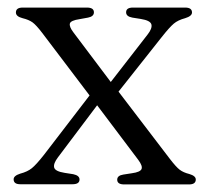

<svg xmlns="http://www.w3.org/2000/svg" viewBox="-20 -487 549 507"><path d="M173.5 -402 272.5 -270.5 369.5 -395.5Q382.5 -412 379.8 -422.5Q377 -433 351.5 -437L329.5 -440.5Q313 -443.5 313 -454.5Q313 -467 331 -467H469Q487 -467 487 -454Q487 -444.5 469 -439Q450 -434 438.8 -424.5Q427.5 -415 407 -389L293 -245L428.5 -67.5Q445 -46 454.5 -38.8Q464 -31.5 480 -27.5Q497 -22.5 497 -13Q497 0 479 0H308Q289.5 0 289.5 -12.5Q289.5 -23.5 305.5 -26L328 -29.5Q350.5 -32.5 353.8 -40.8Q357 -49 345 -65L236.5 -209L133 -71.5Q120.5 -55 123 -44.8Q125.5 -34.5 151 -30.5L173.5 -27Q190 -23.5 190 -13Q190 -0.5 171.5 -0.5H33.5Q16 -0.5 16 -13.5Q16 -23 33.5 -28.5Q52.5 -33.5 64 -42.8Q75.5 -52 96 -78L216.5 -235L91.5 -400Q75.5 -421 65.8 -428Q56 -435 39.5 -439Q22 -443.5 22 -454Q22 -467 40 -467H209.5Q228 -467 228 -454.5Q228 -443.5 212.5 -440.5L190.5 -436.5Q166.5 -433 164.5 -424.8Q162.5 -416.5 173.5 -402Z"/></svg>

Font: Fraunces 9pt Light
Style: Regular
Weight: 300
Version: Version 1.000;[0bf87f6ff]